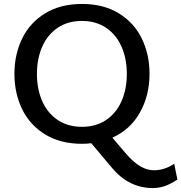

<svg xmlns="http://www.w3.org/2000/svg" viewBox="-20 -713 918 972"><path d="M878 196Q845 218 815.5 228.5Q786 239 754 239Q633 239 548 138L442 12Q420 15 395 15Q286 15 208.5 -32.5Q131 -80 92 -160.5Q53 -241 53 -339Q53 -437 92 -517.5Q131 -598 208.5 -645.5Q286 -693 395 -693Q504 -693 581.5 -645.5Q659 -598 698 -517.5Q737 -437 737 -340Q737 -230 688.5 -143.5Q640 -57 549 -16L617 64Q656 109 690.5 129Q725 149 759 149Q813 149 862 116ZM395 -71Q467 -71 518 -106Q569 -141 595.5 -201.5Q622 -262 622 -339Q622 -415 595.5 -476Q569 -537 517.5 -572Q466 -607 395 -607Q323 -607 271.5 -572Q220 -537 193.5 -476Q167 -415 167 -339Q167 -262 193.5 -201.5Q220 -141 271.5 -106Q323 -71 395 -71Z"/></svg>

Font: Martel Sans SemiBold
Style: Regular
Weight: 600
Designer: Dan Reynolds and Mathieu Réguer
Foundry: Dan Reynolds and Mathieu Réguer
Version: Version 1.002; ttfautohint (v1.1) -l 5 -r 5 -G 72 -x 0 -D la